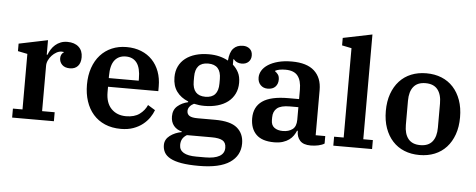

<svg xmlns="http://www.w3.org/2000/svg" viewBox="-58 -913 3167 1278"><g transform="rotate(5 1525.5 -274.0)"><path d="M41 -60H105V-431L41 -444V-494L234 -534V-437H239Q246 -456 257 -473.5Q268 -491 283.5 -504.5Q299 -518 319 -526Q339 -534 364 -534Q412 -534 439.5 -509Q467 -484 467 -440Q467 -402 448 -381Q429 -360 395 -360Q361 -360 343 -378Q325 -396 325 -422Q325 -436 331 -447Q337 -458 345 -461V-465Q341 -466 331 -466Q314 -466 297 -456.5Q280 -447 266.5 -432.5Q253 -418 244.5 -400Q236 -382 236 -364V-60H320V0H41Z M768 12Q708 12 661.5 -8Q615 -28 583 -64.5Q551 -101 534.5 -151.5Q518 -202 518 -262Q518 -324 535.5 -374.5Q553 -425 585 -460.5Q617 -496 661.5 -515Q706 -534 760 -534Q814 -534 857.5 -516.5Q901 -499 931.5 -467Q962 -435 978.5 -390.5Q995 -346 995 -291V-260H659V-224Q659 -152 696.5 -113.5Q734 -75 795 -75Q851 -75 885 -100Q919 -125 935 -162L984 -132Q975 -107 957.5 -81.5Q940 -56 913.5 -35Q887 -14 851 -1Q815 12 768 12ZM659 -318H859V-331Q859 -403 833.5 -437Q808 -471 760 -471Q712 -471 685.5 -437.5Q659 -404 659 -332Z M1307 212Q1237 212 1190.5 204Q1144 196 1115.5 180.5Q1087 165 1075 143Q1063 121 1063 94Q1063 56 1096 31Q1129 6 1174 -2V-6Q1140 -14 1120 -38.5Q1100 -63 1100 -101Q1100 -145 1129 -170Q1158 -195 1199 -204V-209Q1149 -229 1121.5 -267Q1094 -305 1094 -362Q1094 -403 1109.5 -435Q1125 -467 1153.5 -489Q1182 -511 1221.5 -522.5Q1261 -534 1309 -534Q1348 -534 1380 -526Q1412 -518 1439 -503Q1443 -559 1466.5 -584.5Q1490 -610 1531 -610Q1558 -610 1576 -594.5Q1594 -579 1594 -550Q1594 -524 1577 -507.5Q1560 -491 1531 -491Q1515 -491 1501 -497Q1487 -503 1478 -515H1474V-479Q1497 -459 1511.5 -431Q1526 -403 1526 -362Q1526 -321 1510 -288.5Q1494 -256 1465.5 -234Q1437 -212 1397 -200.5Q1357 -189 1309 -189Q1274 -189 1239 -197Q1222 -189 1211 -175.5Q1200 -162 1200 -146Q1200 -124 1216.5 -113.5Q1233 -103 1271 -103H1388Q1491 -103 1536 -65Q1581 -27 1581 39Q1581 120 1513 166Q1445 212 1307 212ZM1310 -250Q1396 -250 1396 -346V-376Q1396 -472 1310 -472Q1224 -472 1224 -376V-346Q1224 -250 1310 -250ZM1171 84Q1171 152 1285 152H1344Q1407 152 1439.5 133Q1472 114 1472 77Q1472 42 1448.5 28.5Q1425 15 1376 15H1210Q1190 27 1180.5 43.5Q1171 60 1171 84Z M1792 12Q1711 12 1672 -27Q1633 -66 1633 -135Q1633 -211 1688.5 -250Q1744 -289 1862 -289H1933V-352Q1933 -413 1908 -444.5Q1883 -476 1826 -476Q1782 -476 1758 -463V-459Q1768 -453 1777.5 -440.5Q1787 -428 1787 -406Q1787 -377 1769.5 -358.5Q1752 -340 1718 -340Q1689 -340 1670.5 -359Q1652 -378 1652 -409Q1652 -433 1665.5 -455.5Q1679 -478 1706 -495.5Q1733 -513 1772.5 -523.5Q1812 -534 1864 -534Q1964 -534 2014 -488.5Q2064 -443 2064 -361V-59H2128V-9Q2113 1 2088 6.5Q2063 12 2037 12Q1987 12 1965 -12.5Q1943 -37 1943 -75V-78H1938Q1931 -61 1920 -45Q1909 -29 1892 -16.5Q1875 -4 1850.5 4Q1826 12 1792 12ZM1843 -68Q1883 -68 1908 -87Q1933 -106 1933 -151V-235H1876Q1816 -235 1790.5 -213.5Q1765 -192 1765 -152V-134Q1765 -100 1786.5 -84Q1808 -68 1843 -68Z M2187 -60H2251V-657L2187 -670V-720L2382 -760V-60H2446V0H2187Z M2763 -54Q2817 -54 2843.5 -87Q2870 -120 2870 -180V-342Q2870 -402 2843.5 -435Q2817 -468 2763 -468Q2709 -468 2682.5 -435Q2656 -402 2656 -342V-180Q2656 -120 2682.5 -87Q2709 -54 2763 -54ZM2763 12Q2707 12 2661.5 -6.5Q2616 -25 2583.5 -60.5Q2551 -96 2533 -146.5Q2515 -197 2515 -261Q2515 -325 2533 -375.5Q2551 -426 2583.5 -461.5Q2616 -497 2661.5 -515.5Q2707 -534 2763 -534Q2819 -534 2864.5 -515.5Q2910 -497 2942.5 -461.5Q2975 -426 2993 -375.5Q3011 -325 3011 -261Q3011 -197 2993 -146.5Q2975 -96 2942.5 -60.5Q2910 -25 2864.5 -6.5Q2819 12 2763 12Z"/></g></svg>

Font: IBM Plex Serif SemiBold
Style: Regular
Weight: 600
Designer: Mike Abbink, Paul van der Laan, Pieter van Rosmalen
Foundry: Bold Monday
Version: Version 2.5